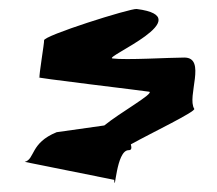

<svg xmlns="http://www.w3.org/2000/svg" viewBox="-20 -469 482 427"><path d="M35 -109 234 -69C236 -35 238 -135 266 -135C273 -135 273 -140 271 -148C318 -174 416 -221 412 -227C395 -254 440 -341 390 -341C357 -341 260 -335 230 -339C210 -342 426 -431 284 -449C271 -451 74 -389 78 -379C79 -376 66 -299 68 -297C40 -298 309 -266 312 -265C323 -261 246 -218 212 -190L106 -175C47 -151 58 -115 35 -109Z"/></svg>

Font: Corrode
Style: Regular
Weight: 400
Designer: Mew Too
Version: Version 0.532